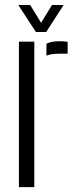

<svg xmlns="http://www.w3.org/2000/svg" viewBox="-20 -772 313 792"><path d="M171.5 -542.5V-591.5Q191.5 -602 224.5 -602Q232.5 -602 240.8 -601.5Q249 -601 259 -599.5V-550.5H225Q192 -550.5 171.5 -542.5ZM58 0V-600H121.5V0ZM128 -640 55.5 -751.5H104.5L149.5 -678L194.5 -751.5H242.5L170.5 -640Z"/></svg>

Font: Big Shoulders Stencil Text Light
Style: Regular
Weight: 300
Designer: Patric King
Foundry: XO Type Co
Version: Version 1.000